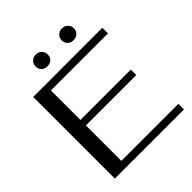

<svg xmlns="http://www.w3.org/2000/svg" viewBox="-234 -1017 1164 1164"><g transform="rotate(-45 347.5 -435.5)"><path d="M74 -700H667V-652H178V-399H610V-352H178V-48H667V0H74ZM215 -820Q215 -842 230 -856.5Q245 -871 267 -871Q289 -871 304 -856.5Q319 -842 319 -820Q319 -798 304.5 -784Q290 -770 267 -770Q244 -770 229.5 -784Q215 -798 215 -820ZM439 -820Q439 -842 454 -856.5Q469 -871 491 -871Q513 -871 528 -856.5Q543 -842 543 -820Q543 -798 528.5 -784Q514 -770 491 -770Q468 -770 453.5 -784Q439 -798 439 -820Z"/></g></svg>

Font: Fahkwang
Style: Regular
Weight: 400
Version: Version 1.000; ttfautohint (v1.6)